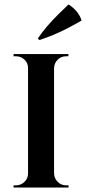

<svg xmlns="http://www.w3.org/2000/svg" viewBox="-20 -843 387 863"><path d="M223 -600V0H106V-600ZM109 -63V0H41V-10Q41 -10 46.5 -10Q52 -10 52 -10Q74 -10 90 -25.5Q106 -41 106 -63ZM221 -63H223Q224 -41 239.5 -25.5Q255 -10 277 -10Q277 -10 282 -10Q287 -10 288 -10V0H221ZM221 -537V-600H288L287 -590Q287 -590 282.5 -590Q278 -590 277 -590Q255 -590 239.5 -575Q224 -560 223 -537ZM109 -537H106Q106 -560 90 -575Q74 -590 52 -590Q52 -590 46.5 -590Q41 -590 41 -590V-600H109ZM150 -670Q168 -697 192 -725Q216 -753 241.5 -778Q267 -803 288 -823Q310 -809 324.5 -791.5Q339 -774 347 -751Q318 -734 285.5 -717Q253 -700 220.5 -686.5Q188 -673 157 -663Z"/></svg>

Font: Cinzel SemiBold
Style: Regular
Weight: 600
Designer: Natanael Gama
Version: Version 2.000